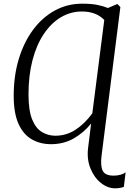

<svg xmlns="http://www.w3.org/2000/svg" viewBox="-20 -773 709 1044"><path d="M606 251Q565.5 251 528.8 221.8Q492 192.5 471.8 142.5Q451.5 92.5 459 31.5L475.5 -101.5Q436.5 -52.5 381.8 -20.8Q327 11 257 11Q199.5 11 153.5 -15Q107.5 -41 81 -98.8Q54.5 -156.5 54.5 -251.5Q54.5 -361 82.2 -452.5Q110 -544 160.2 -611.5Q210.5 -679 278.5 -716Q346.5 -753 427 -753Q477.5 -753 510 -746.2Q542.5 -739.5 567 -729.5L615 -750H620L634.5 -734.5L532 75.5Q525.5 130 538.8 156Q552 182 598 182Q618.5 182 635.2 177.2Q652 172.5 663 164L653.5 243Q646.5 246 633.8 248.5Q621 251 606 251ZM281 -35Q340 -35 389.5 -66.8Q439 -98.5 482 -156.5L547 -664.5Q524 -688 494 -699.2Q464 -710.5 426 -710.5Q363 -710.5 310 -678.5Q257 -646.5 217.5 -587.2Q178 -528 156.5 -445Q135 -362 135 -259.5Q135 -172 155 -123.2Q175 -74.5 208.5 -54.8Q242 -35 281 -35Z"/></svg>

Font: Merriweather 28pt Light
Style: Italic
Weight: 300
Italic angle: -7.8°
Version: Version 2.101